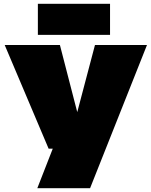

<svg xmlns="http://www.w3.org/2000/svg" viewBox="-20 -789 800 1019"><path d="M178 210 260 0H238L5 -550H298L390 -194L484 -550H760L458 210ZM181 -604V-769H564V-604Z"/></svg>

Font: Georama Expanded Black
Style: Regular
Weight: 900
Width: 7
Designer: Jean-Baptiste Levee
Foundry: Production Type
Version: Version 1.000